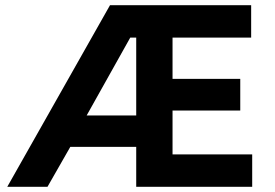

<svg xmlns="http://www.w3.org/2000/svg" viewBox="-20 -720 1058 740"><path d="M8 0 404 -700H948V-575H645V-416H906V-294H645V-125H952V0H505V-154H251L163 0ZM314 -275H505V-575H482Z"/></svg>

Font: Figtree
Style: Bold
Weight: 700
Designer: Erik Kennedy
Foundry: Erik Kennedy
Version: Version 2.001;gftools[0.9.30]